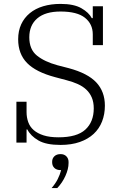

<svg xmlns="http://www.w3.org/2000/svg" viewBox="-20 -730 624 983"><path d="M290 12Q216 12 176.5 -11Q137 -34 120 -67H116V0H64V-209H116V-156Q116 -129 124.5 -105Q133 -81 152.5 -64Q172 -47 203 -37Q234 -27 280 -27Q374 -27 417 -66.5Q460 -106 460 -175Q460 -207 450 -230.5Q440 -254 422 -271Q404 -288 378.5 -299.5Q353 -311 322 -319L262 -335Q164 -361 118.5 -407.5Q73 -454 73 -529Q73 -572 88.5 -605.5Q104 -639 132.5 -662.5Q161 -686 201 -698Q241 -710 290 -710Q358 -710 396.5 -688Q435 -666 450 -637H455V-698H507V-499H455V-554Q455 -607 415 -639Q375 -671 290 -671Q212 -671 171 -636Q130 -601 130 -539Q130 -477 169 -445.5Q208 -414 274 -396L332 -381Q429 -355 473 -308Q517 -261 517 -189Q517 -145 502.5 -108Q488 -71 459.5 -44.5Q431 -18 388.5 -3Q346 12 290 12ZM244 233Q264 210 275.5 187Q287 164 293 141H291Q270 141 258.5 130Q247 119 247 101V98Q247 81 258.5 70Q270 59 290 59Q309 59 320 70.5Q331 82 331 99V105Q331 135 315 170.5Q299 206 273 233H244Z"/></svg>

Font: IBM Plex Serif Light
Style: Regular
Weight: 300
Designer: Mike Abbink, Paul van der Laan, Pieter van Rosmalen
Foundry: Bold Monday
Version: Version 3.001